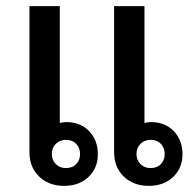

<svg xmlns="http://www.w3.org/2000/svg" viewBox="-20 -596 631 626"><path d="M299 -93Q299 -48 268.5 -19Q238 10 189 10Q139 10 107.5 -20.5Q76 -51 76 -100V-576H175V-195Q186 -198 196 -198Q242 -198 270.5 -168.5Q299 -139 299 -93ZM241 -94Q241 -114 228.5 -127Q216 -140 195 -140Q175 -140 162 -127Q149 -114 149 -94Q149 -74 162 -61Q175 -48 195 -48Q216 -48 228.5 -61Q241 -74 241 -94ZM575 -93Q575 -48 544.5 -19Q514 10 465 10Q415 10 383.5 -20.5Q352 -51 352 -100V-576H451V-195Q462 -198 472 -198Q518 -198 546.5 -168.5Q575 -139 575 -93ZM517 -94Q517 -114 504.5 -127Q492 -140 471 -140Q451 -140 438 -127Q425 -114 425 -94Q425 -74 438 -61Q451 -48 471 -48Q492 -48 504.5 -61Q517 -74 517 -94Z"/></svg>

Font: Sarabun Medium
Style: Regular
Weight: 500
Designer: Suppakit Chalermlarp | Katatrad Co.,Ltd.
Foundry: Cadson Demak Co.,Ltd.
Version: Version 1.000; ttfautohint (v1.6)